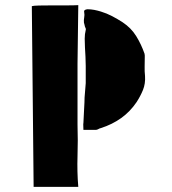

<svg xmlns="http://www.w3.org/2000/svg" viewBox="-20 -494 671 748"><path d="M111 234 104 -470Q110 -472 132 -472.5Q154 -473 183.5 -473Q213 -473 240.5 -473Q268 -473 285 -474L282 -246V-8Q284 53 282 114Q280 175 285 234ZM544 -271Q544 -253 543.5 -234.5Q543 -216 545 -198Q547 -168 537 -143.5Q527 -119 512 -96Q487 -59 452 -34Q417 -9 373 5Q368 6 363 9Q358 12 353 12H305Q305 3 304.5 -3.5Q304 -10 305 -16Q306 -36 307 -56Q308 -76 309 -95Q309 -114 311 -132.5Q313 -151 314 -170V-237Q314 -255 313 -273Q312 -291 311 -309Q310 -326 310 -343.5Q310 -361 314 -377Q315 -380 314 -383Q313 -386 311 -390Q310 -395 309 -398.5Q308 -402 307 -406Q306 -416 308 -426Q310 -436 308 -446Q305 -456 320 -458Q334 -458 347 -455.5Q360 -453 373 -449Q396 -442 417 -431Q438 -420 458 -407Q491 -385 510.5 -353.5Q530 -322 543 -285Q544 -282 544 -278.5Q544 -275 544 -271Z"/></svg>

Font: Palette Mosaic
Style: Regular
Weight: 400
Designer: Shibuyafont
Version: Version 1.001